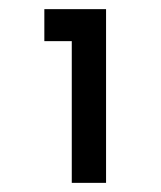

<svg xmlns="http://www.w3.org/2000/svg" viewBox="-20 -820 352 420"><path d="M212 -420H137V-730H77V-800H212Z"/></svg>

Font: Gauge Heavy
Style: Heavy
Weight: 900
Designer: Daniel Pimley
Foundry: Daniel Pimley
Version: Version 2.0